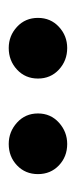

<svg xmlns="http://www.w3.org/2000/svg" viewBox="113 -878 174 440"><g transform="rotate(90 200.0 -658.0)"><path d="M90 -591Q62 -591 41.5 -610Q21 -629 21 -658Q21 -687 41.5 -706Q62 -725 90 -725Q119 -725 139.5 -706Q160 -687 160 -658Q160 -629 139.5 -610Q119 -591 90 -591ZM310 -591Q282 -591 261 -610Q240 -629 240 -658Q240 -687 261 -706Q282 -725 310 -725Q339 -725 359 -706Q379 -687 379 -658Q379 -629 359 -610Q339 -591 310 -591Z"/></g></svg>

Font: Source Serif 4 SmText Semibold
Style: Regular
Weight: 600
Designer: Frank Grießhammer
Foundry: Adobe
Version: Version 4.005;hotconv 1.1.0;makeotfexe 2.6.0